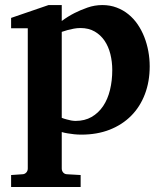

<svg xmlns="http://www.w3.org/2000/svg" viewBox="-20 -520 644 759"><path d="M423.8 -243.2Q423.8 -275.9 416.3 -306.2Q408.7 -336.4 393.3 -359.1Q377.9 -381.8 354.2 -395.5Q330.6 -409.2 297.9 -409.2Q284.7 -409.2 271.7 -406.7Q258.8 -404.3 248 -401.4Q235.4 -397.9 224.1 -394V-54.2Q233.9 -50.3 243.7 -47.9Q252 -45.4 261.2 -43.7Q270.5 -42 278.8 -42Q314.9 -42 342 -57.6Q369.1 -73.2 387.5 -100.3Q405.8 -127.4 414.8 -164.3Q423.8 -201.2 423.8 -243.2ZM571.8 -257.8Q571.8 -197.3 552.7 -147.5Q533.7 -97.7 498.5 -62.3Q463.4 -26.9 413.6 -7.3Q363.8 12.2 301.8 12.2Q286.6 12.2 272.9 10.7Q259.3 9.3 248 7.3Q235.4 5.4 224.1 2V146Q224.1 155.8 230.2 162.4Q236.3 168.9 246.1 168.9L298.8 171.9V219.2H23.9V171.9L67.9 168.9Q77.1 168.9 83.5 162.4Q89.8 155.8 89.8 146V-408.2H23.9V-449.2L171.9 -500H224.1V-437Q247.6 -454.6 274.4 -468.3Q297.4 -480 325.7 -490Q354 -500 384.8 -500Q415 -500 440.9 -490.2Q466.8 -480.5 487.5 -463.6Q508.3 -446.8 524.2 -423.6Q540 -400.4 550.5 -373.5Q561 -346.7 566.4 -317.1Q571.8 -287.6 571.8 -257.8Z"/></svg>

Font: Charis SIL Afr
Style: Bold
Weight: 700
Foundry: SIL International
Version: Version 5.000